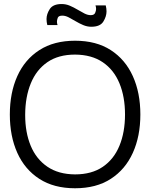

<svg xmlns="http://www.w3.org/2000/svg" viewBox="-20 -942 764 976"><path d="M361.5 15Q254 15 180 -32.8Q106 -80.5 68 -165Q30 -249.5 30 -360Q30 -470.5 68 -555Q106 -639.5 180 -687.2Q254 -735 361.5 -735Q469.5 -735 543.2 -687.2Q617 -639.5 655.2 -555Q693.5 -470.5 693.5 -360Q693.5 -249.5 655.2 -165Q617 -80.5 543.2 -32.8Q469.5 15 361.5 15ZM361.5 -55.5Q446 -55.5 502.5 -94Q559 -132.5 587.2 -201.2Q615.5 -270 615.5 -360Q615.5 -450 587.2 -518.5Q559 -587 502.5 -625.5Q446 -664 361.5 -664.5Q277 -664.5 221 -626Q165 -587.5 136.8 -518.8Q108.5 -450 108 -360Q108 -358.5 108 -357Q108 -269 136 -201.2Q164 -133.5 220.5 -94.8Q277 -56 361.5 -55.5ZM444 -806Q423 -806 403 -814.5Q383 -823 364.2 -834.2Q345.5 -845.5 328.8 -854Q312 -862.5 297 -862.5Q277.5 -862.5 273.5 -851.2Q269.5 -840 269.5 -832Q269.5 -823.5 272.5 -814.5H220.5Q216.5 -830.5 216.5 -845Q216.5 -870.5 233 -896Q249.5 -921.5 293.5 -921.5Q315 -921.5 335 -913Q355 -904.5 373.8 -893.2Q392.5 -882 409.2 -873.5Q426 -865 441 -865Q458.5 -865 463.5 -876.2Q468.5 -887.5 468.5 -896.5Q468.5 -905 465.5 -914.5H517.5Q521.5 -898.5 521.5 -884Q521.5 -858.5 505.2 -832.2Q489 -806 444 -806Z"/></svg>

Font: Cns Manrope
Style: Regular
Weight: 400
Designer: Mikhail Sharanda
Foundry: Mikhail Sharanda
Version: Version 4.504